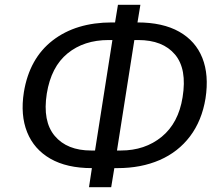

<svg xmlns="http://www.w3.org/2000/svg" viewBox="-20 -753 917 796"><path d="M349 23 361 -56Q257 -56 189 -95Q121 -134 92.5 -205Q64 -276 79 -371Q102 -511 198.5 -585.5Q295 -660 444 -660H457L469 -733H562L550 -660Q655 -660 723 -621.5Q791 -583 819 -512.5Q847 -442 832 -345Q817 -253 768 -188Q719 -123 642 -89.5Q565 -56 467 -56H454L441 23ZM553 -587H537L465 -129H481Q581 -129 650.5 -186Q720 -243 737 -350Q756 -467 705.5 -527Q655 -587 553 -587ZM358 -129H374L446 -587H430Q328 -587 260 -531.5Q192 -476 174 -365Q156 -250 207 -189.5Q258 -129 358 -129Z"/></svg>

Font: Mulish Medium
Style: Italic
Weight: 500
Italic angle: -9°
Designer: Vernon Adams
Foundry: Vernon Adams
Version: Version 3.603; ttfautohint (v1.8.3)